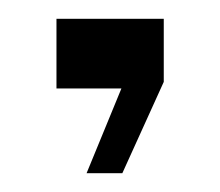

<svg xmlns="http://www.w3.org/2000/svg" viewBox="-20 -94 234 204"><path d="M72 90 109 0H40V-74H154V-7L110 90Z"/></svg>

Font: Big Shoulders Stencil Text Thin
Style: Regular
Weight: 100
Designer: Patric King
Foundry: XO Type Co
Version: Version 2.001